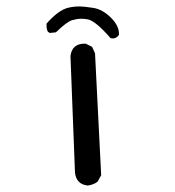

<svg xmlns="http://www.w3.org/2000/svg" viewBox="-20 -572 540 594"><path d="M251 2Q216 -2 212 -38L198 -399Q203 -437 242 -437H245L265 -427L274 -407L293 -30L282 -10Q269 0 251 2ZM329 -453 322 -454Q276 -507 252 -512Q241 -514 231 -514Q219 -514 203 -509.5Q187 -505 153 -472L134 -470L128 -474Q124 -482 124 -492V-499Q161 -541 191 -548Q207 -552 225 -552Q241 -552 269 -547.5Q297 -543 322.5 -518Q348 -493 348 -468V-464Q340 -453 329 -453Z"/></svg>

Font: Xiaolai Mono SC
Style: Regular
Weight: 400
Monospace: yes
Designer: LXGW / Nozomi Seto
Version: Version 3.113;September 30, 2024